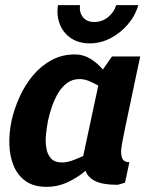

<svg xmlns="http://www.w3.org/2000/svg" viewBox="-20 -720 592 748"><path d="M438.7 0Q379.7 0 350.2 -15Q320.7 -30 312.5 -57Q304.3 -84 308.8 -119.5Q313.3 -155 322.3 -196L333.7 -250H473.3L462.3 -196Q457 -171 453.2 -145.8Q449.3 -120.7 455.7 -104.3Q462 -88 484 -88L467 -8.3ZM374.3 -440 511.3 -430 444 -110 297.3 -80ZM374.3 -440 416.3 -500H526.3L511.3 -430ZM397.7 -163.3 407.7 -160Q407.7 -160 395.8 -143Q384 -126 361.8 -101Q339.7 -76 309 -51Q278.3 -26 241 -9Q203.7 8 161.7 8L222.3 -87Q242.7 -87 272 -98.5Q301.3 -110 330.2 -125.2Q359 -140.3 378.3 -151.8Q397.7 -163.3 397.7 -163.3ZM434.3 -336.7Q434.3 -336.7 419.8 -348.2Q405.3 -359.7 382.8 -374.3Q360.3 -389 335.8 -400.5Q311.3 -412 291 -412L271.7 -508Q304.7 -508 332.3 -491Q360 -474 380.8 -449Q401.7 -424 416.3 -399Q431 -374 438.3 -357Q445.7 -340 445.7 -340ZM291 -412Q261.7 -412 240.7 -396.2Q219.7 -380.3 205.2 -355Q190.7 -329.7 181.5 -302Q172.3 -274.3 167 -250Q162.3 -225.7 159.3 -197.5Q156.3 -169.3 160.3 -144Q164.3 -118.7 178.7 -102.8Q193 -87 222.3 -87L161.7 8Q112 8 80.7 -14Q49.3 -36 33.7 -73Q18 -110 16.5 -156Q15 -202 25 -250Q36 -298 57 -344Q78 -390 109.2 -427Q140.3 -464 181.2 -486Q222 -508 271.7 -508ZM291.7 -700Q288 -672.3 303 -653.3Q318 -634.3 347.3 -634.3Q377.7 -634.3 401 -653.3Q424.3 -672.3 432.7 -700H518.7Q506.7 -658 477.7 -624.5Q448.7 -591 410.2 -571Q371.7 -551 329.7 -551Q287.7 -551 257.7 -570.5Q227.7 -590 213.7 -624Q199.7 -658 205.7 -700Z"/></svg>

Font: Epunda Sans Light
Style: Italic
Weight: 300
Italic angle: -12.0243°
Designer: Simon Atzbach
Foundry: typofactur
Version: Version 2.204